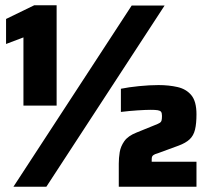

<svg xmlns="http://www.w3.org/2000/svg" viewBox="-20 -709 794 729"><path d="M69 -308V-567L3 -542V-637L110 -689H195V-308ZM31 0 480 -688H605L156 0ZM431 0V-88Q431 -109 434.5 -131Q438 -153 452 -173Q466 -193 499 -206L568 -234Q581 -239 586.5 -242.5Q592 -246 593.5 -252Q595 -258 595 -269Q595 -280 591.5 -284.5Q588 -289 579 -290.5Q570 -292 552 -292Q534 -292 503 -290Q472 -288 439 -284V-372Q468 -378 508 -382Q548 -386 582 -386Q621 -386 654 -378.5Q687 -371 706.5 -347.5Q726 -324 726 -275Q726 -240 720.5 -217Q715 -194 700 -180Q685 -166 658 -156L579 -127Q568 -124 563 -120.5Q558 -117 557 -113Q556 -109 556 -102V-95H726V0Z"/></svg>

Font: Saira Thin Black
Style: Regular
Weight: 900
Version: Version 1.101